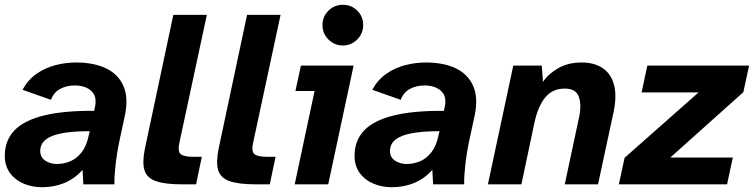

<svg xmlns="http://www.w3.org/2000/svg" viewBox="-21 -770 3149 802"><path d="M155 12Q113 12 77.5 -3Q42 -18 20.5 -47.5Q-1 -77 -1 -119Q-1 -183 39 -225Q79 -267 162 -287.5Q245 -308 372 -307L375 -320Q386 -366 361 -389.5Q336 -413 291 -413Q257 -413 230 -398.5Q203 -384 192 -353L73 -395Q96 -437 132 -462Q168 -487 211 -498Q254 -509 296 -509Q371 -509 422 -484.5Q473 -460 494.5 -411Q516 -362 501 -289L479 -187Q467 -130 461.5 -80Q456 -30 457 0H327L324 -60Q290 -23 247.5 -5.5Q205 12 155 12ZM217 -85Q246 -85 273 -96.5Q300 -108 320.5 -134.5Q341 -161 350 -206L354 -222Q247 -222 197 -202Q147 -182 147 -140Q147 -113 168 -99Q189 -85 217 -85Z M740 0Q666 0 628.5 -14Q591 -28 582 -60.5Q573 -93 584 -148L703 -708H843L729 -177Q720 -138 733.5 -126.5Q747 -115 787 -115H822L798 0Z M1048 0Q974 0 936.5 -14Q899 -28 890 -60.5Q881 -93 892 -148L1011 -708H1151L1037 -177Q1028 -138 1041.5 -126.5Q1055 -115 1095 -115H1130L1106 0Z M1210 0 1293 -390H1213L1236 -496H1456L1350 0ZM1411 -580Q1376 -580 1351 -605Q1326 -630 1326 -665Q1326 -701 1351 -725.5Q1376 -750 1411 -750Q1447 -750 1471.5 -725.5Q1496 -701 1496 -665Q1496 -630 1471 -605Q1446 -580 1411 -580Z M1616 12Q1574 12 1538.5 -3Q1503 -18 1481.5 -47.5Q1460 -77 1460 -119Q1460 -183 1500 -225Q1540 -267 1623 -287.5Q1706 -308 1833 -307L1836 -320Q1847 -366 1822 -389.5Q1797 -413 1752 -413Q1718 -413 1691 -398.5Q1664 -384 1653 -353L1534 -395Q1557 -437 1593 -462Q1629 -487 1672 -498Q1715 -509 1757 -509Q1832 -509 1883 -484.5Q1934 -460 1955.5 -411Q1977 -362 1962 -289L1940 -187Q1928 -130 1922.5 -80Q1917 -30 1918 0H1788L1785 -60Q1751 -23 1708.5 -5.5Q1666 12 1616 12ZM1678 -85Q1707 -85 1734 -96.5Q1761 -108 1781.5 -134.5Q1802 -161 1811 -206L1815 -222Q1708 -222 1658 -202Q1608 -182 1608 -140Q1608 -113 1629 -99Q1650 -85 1678 -85Z M2017 0 2123 -496H2242L2247 -428Q2269 -461 2310.5 -485Q2352 -509 2408 -509Q2462 -509 2497 -485Q2532 -461 2544 -415Q2556 -369 2542 -302L2477 0H2338L2398 -281Q2409 -333 2396.5 -366.5Q2384 -400 2338 -400Q2287 -400 2256.5 -363Q2226 -326 2211 -256L2157 0Z M2564 0 2588 -111 2897 -384H2659L2683 -496H3108L3084 -385L2779 -112H3040L3016 0Z"/></svg>

Font: Atkinson Hyperlegible Next
Style: Bold Italic
Weight: 700
Italic angle: -12°
Designer: Elliott Scott, Megan Eiswerth, Linus Boman, Theodore Petrosky, Letters from Sweden
Foundry: Applied Design Works, Letters from Sweden
Version: Version 2.001